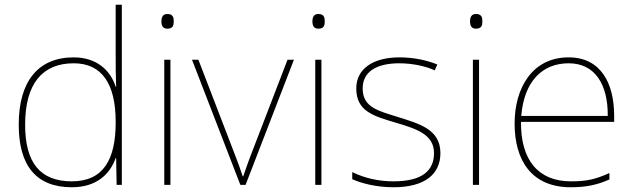

<svg xmlns="http://www.w3.org/2000/svg" viewBox="-20 -780 2672 810"><path d="M283 10C388 10 444 -46 468 -113H470L472 0H494V-760H468V-543C468 -501 468 -459 470 -414H468C446 -484 387 -538 291 -538C141 -538 59 -437 59 -254C59 -83 131 10 283 10ZM283 -15C149 -15 86 -94 86 -254C86 -427 159 -513 291 -513C410 -513 468 -426 468 -266V-263C468 -107 416 -15 283 -15Z M686 -721C666 -721 661 -706 661 -690C661 -673 666 -659 686 -659C710 -659 713 -673 713 -690C713 -706 710 -721 686 -721ZM699 -528H673V0H699Z M994 0H1016L1220 -528H1193L1043 -138C1026 -95 1018 -69 1006 -36H1004C993 -69 984 -95 967 -138L817 -528H790Z M1323 -721C1303 -721 1298 -706 1298 -690C1298 -673 1303 -659 1323 -659C1347 -659 1350 -673 1350 -690C1350 -706 1347 -721 1323 -721ZM1336 -528H1310V0H1336Z M1838 -134C1838 -235 1748 -258 1660 -286C1579 -312 1510 -325 1510 -407C1510 -478 1569 -513 1665 -513C1718 -513 1777 -501 1814 -483L1825 -508C1783 -525 1728 -538 1665 -538C1553 -538 1483 -489 1483 -407C1483 -309 1558 -290 1651 -262C1739 -236 1811 -212 1811 -134C1811 -60 1761 -15 1640 -15C1578 -15 1519 -28 1466 -54V-24C1504 -7 1567 10 1640 10C1772 10 1838 -45 1838 -134Z M1988 -721C1968 -721 1963 -706 1963 -690C1963 -673 1968 -659 1988 -659C2012 -659 2015 -673 2015 -690C2015 -706 2012 -721 1988 -721ZM2001 -528H1975V0H2001Z M2379 -538C2225 -538 2151 -408 2151 -259C2151 -104 2222 10 2388 10C2452 10 2500 0 2551 -23V-50C2489 -22 2452 -15 2388 -15C2251 -15 2176 -105 2178 -266H2571V-291C2571 -430 2514 -538 2379 -538ZM2379 -513C2491 -513 2545 -423 2544 -291H2179C2191 -436 2267 -513 2379 -513Z"/></svg>

Font: Noto Sans Gurmukhi UI Thin
Style: Regular
Weight: 100
Designer: Jelle Bosma - Monotype Design Team
Foundry: Monotype Imaging Inc.
Version: Version 2.004